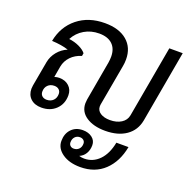

<svg xmlns="http://www.w3.org/2000/svg" viewBox="-145 -728 1121 1131"><g transform="rotate(20 415.0 -162.5)"><path d="M814 -576 734 -126Q722 -61 671 -25.5Q620 10 540 10Q467 10 421.5 -20Q376 -50 376 -103Q376 -111 378 -127L422 -376Q425 -396 425 -412Q425 -462 396 -489.5Q367 -517 313 -517Q262 -517 221 -493Q180 -469 157 -426Q192 -422 221.5 -408Q251 -394 265 -376L262 -358Q222 -346 196 -319Q170 -292 163 -255L151 -186Q166 -191 181 -191Q219 -191 242.5 -169Q266 -147 266 -112Q266 -58 231 -24Q196 10 140 10Q98 10 73 -13Q48 -36 48 -75Q48 -82 50 -96L78 -252Q85 -289 109.5 -319Q134 -349 170 -364Q128 -378 66 -381Q84 -475 153 -530.5Q222 -586 324 -586Q413 -586 463 -543.5Q513 -501 513 -427Q513 -404 509 -384L463 -127Q462 -123 462 -115Q462 -89 485 -74Q508 -59 545 -59Q587 -59 615.5 -77Q644 -95 650 -127L730 -576ZM170 -137Q145 -137 129.5 -121.5Q114 -106 114 -81Q114 -64 125 -54Q136 -44 154 -44Q179 -44 194.5 -59.5Q210 -75 210 -100Q210 -117 199 -127Q188 -137 170 -137ZM627 53H703Q685 149 626 205Q567 261 475 261Q406 261 362.5 230.5Q319 200 319 154Q319 108 346 79.5Q373 51 417 51Q453 51 476 69Q499 87 499 116Q499 146 485.5 168.5Q472 191 448 201Q463 206 480 206Q535 206 574 166Q613 126 627 53ZM402 172Q422 172 434.5 159Q447 146 447 125Q447 112 438 104Q429 96 415 96Q396 96 384 109Q372 122 372 143Q372 156 380.5 164Q389 172 402 172Z"/></g></svg>

Font: Sarabun
Style: Italic
Weight: 400
Italic angle: -10°
Designer: Suppakit Chalermlarp | Katatrad Co.,Ltd.
Foundry: Cadson Demak Co.,Ltd.
Version: Version 1.000; ttfautohint (v1.6)